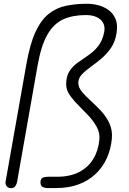

<svg xmlns="http://www.w3.org/2000/svg" viewBox="-20 -999 684 1020"><path d="M39 0.5Q22.5 0.5 15 -10.5Q7.5 -21.5 9.5 -33L120.5 -660Q139 -765 168.2 -828.5Q197.5 -892 237.8 -924.5Q278 -957 329.5 -968Q381 -979 444 -979Q471 -979 501 -971.5Q531 -964 556 -946.2Q581 -928.5 593.8 -898.2Q606.5 -868 599 -822Q591.5 -776 568.8 -743.2Q546 -710.5 516.8 -686.2Q487.5 -662 460 -642.2Q432.5 -622.5 414.2 -602.8Q396 -583 396 -558.5Q396 -534.5 415.5 -511.2Q435 -488 463 -462.8Q491 -437.5 518.2 -408Q545.5 -378.5 562 -342Q578.5 -305.5 574 -260Q568.5 -204.5 546.8 -157.2Q525 -110 487.8 -74.8Q450.5 -39.5 398.2 -19.8Q346 0 279 0H231.5Q217 0 206 -6.2Q195 -12.5 195 -30.5Q195 -48.5 206.2 -54.2Q217.5 -60 234.5 -60H283Q352 -60 400 -84.8Q448 -109.5 475.2 -154Q502.5 -198.5 508 -257.5Q511 -293 494.2 -324Q477.5 -355 450.8 -383.8Q424 -412.5 396.5 -439.8Q369 -467 350.2 -494.5Q331.5 -522 331.5 -551Q331.5 -594 349 -620.8Q366.5 -647.5 393.2 -666.5Q420 -685.5 448.8 -705Q477.5 -724.5 500.5 -752.5Q523.5 -780.5 533 -826Q542 -869 514.8 -894Q487.5 -919 435.5 -919Q365.5 -919 315 -895.8Q264.5 -872.5 231.2 -814Q198 -755.5 179.5 -650L71 -34Q69 -21.5 61.8 -10.5Q54.5 0.5 39 0.5Z"/></svg>

Font: Edu QLD Hand
Style: Regular
Weight: 400
Designer: Tina and Corey Anderson, Eben Sorkin
Foundry: Sorkin Type Co.
Version: Version 2.000